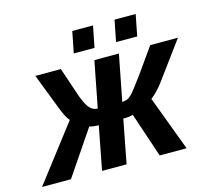

<svg xmlns="http://www.w3.org/2000/svg" viewBox="-145 -811 1023 930"><g transform="rotate(-15 366.5 -346.0)"><path d="M256 0 298 -218Q267 -218 252 -224L100 0H-45L169 -279Q154 -294 134 -344L63 -528H191L233 -403Q252 -345 269.5 -321.5Q287 -298 314 -297L359 -528H482L437 -297Q444 -298 449 -299Q454 -300 458.5 -301Q463 -302 467.5 -305Q472 -308 475 -310Q478 -312 483.5 -317.5Q489 -323 492 -326.5Q495 -330 502.5 -339.5Q510 -349 515 -355.5Q520 -362 530.5 -376.5Q541 -391 549 -401L639 -528H778L639 -339Q607 -297 577 -275L680 0H545L470 -224Q454 -218 421 -218L379 0ZM589 -585H483L504 -692H610ZM375 -585H271L292 -692H396Z"/></g></svg>

Font: Libra Sans
Style: Bold Italic
Weight: 700
Italic angle: -12°
Foundry: Context Ltd
Version: Version 1.002